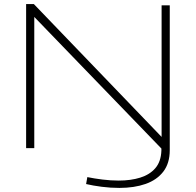

<svg xmlns="http://www.w3.org/2000/svg" viewBox="-20 -726 960 941"><path d="M108 0V-706H146L772 -55V-700H812V10Q812 74 780.5 115Q749 156 693.5 175.5Q638 195 565 195Q522 195 479 189.5Q436 184 402 176L408 142Q442 149 482.5 154Q523 159 562 159Q621 159 667.5 144.5Q714 130 741.5 98Q769 66 771 12V2L148 -643V0Z"/></svg>

Font: Georama Expanded ExtraLight
Style: Regular
Weight: 250
Width: 7
Designer: Jean-Baptiste Levee
Foundry: Production Type
Version: Version 1.001